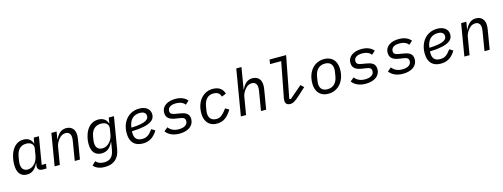

<svg xmlns="http://www.w3.org/2000/svg" viewBox="-15 -1758 7832 2988"><g transform="rotate(-15 3901.0 -264.0)"><path d="M210.6 12.1C299.4 12.1 348.4 -41.2 388.5 -122.2H391.7L386 -87C377.8 -38 400.6 0 465.2 0H524.9L537.3 -73.2H467.7L541.5 -516H457.7L442.5 -425.8H439.3C418 -492.5 368.3 -528.1 294 -528.1C117.5 -528.1 54.7 -331.7 54.7 -188.2C54.7 -57.2 108.7 12.1 210.6 12.1ZM139.2 -180.8C139.2 -193.9 140.3 -208.1 143.1 -225.9L155.2 -296.5C170.8 -391.3 223.7 -455.6 317.8 -455.6C392.8 -455.6 441.1 -415.1 429.3 -344.5L410.9 -233.3C402.7 -186.4 381.7 -146.3 356.9 -116.8C322.8 -77.8 282 -60.7 240.8 -60.7C173.7 -60.7 139.2 -105.8 139.2 -180.8Z M740.1 0 787.6 -283.7C797.6 -341.3 834.2 -386.4 845.9 -400.2C874.3 -433.9 908.4 -455.6 952.4 -455.6C1009.2 -455.6 1036.2 -418 1036.2 -359.7C1036.2 -347.3 1034.8 -327.4 1030.9 -304L980.5 0H1063.9L1115.4 -308.9C1119.7 -333.8 1121.8 -358.3 1121.8 -378.9C1121.8 -471.9 1068.9 -528.1 981.5 -528.1C899.1 -528.1 848 -475.9 810 -394.2H806.1L826 -516H742.2L656.2 0Z M1413.4 212C1544.4 212 1638.5 150.2 1664.4 -2.8L1750 -516H1666.5L1651.3 -425.8H1648.1C1626.8 -492.5 1574.9 -528.1 1498.2 -528.1C1323.2 -528.1 1256 -339.1 1256 -201.7C1256 -76.3 1310.7 -5.3 1417.6 -5.3C1508.2 -5.3 1561.4 -56.8 1600.5 -139.2H1604.4L1584.2 -18.1C1564.6 96.9 1509.9 139.6 1417.6 139.6C1356.2 139.6 1313.9 119.7 1286.6 85.6L1229.8 140.6C1267.8 187.9 1329.2 212 1413.4 212ZM1342 -201C1342 -215.6 1343.7 -228 1346.6 -245.4L1355.5 -298.7C1371.1 -392.4 1428.3 -455.6 1523.4 -455.6C1599.4 -455.6 1650.2 -414.8 1638.5 -344.8L1622.9 -249.3C1613.6 -194.2 1585.2 -154.8 1566.4 -134.2C1530.5 -94.1 1490.1 -77.8 1447.4 -77.8C1377.1 -77.8 1342 -122.2 1342 -201Z M2077.8 12.1C2188.6 12.1 2258.2 -41.2 2315.7 -134.6L2258.2 -170.5C2200.3 -89.8 2158.4 -58.9 2085.9 -58.9C1981.2 -58.9 1959.2 -122.9 1959.2 -193.2C1959.2 -195.7 1959.2 -206 1960.2 -215.9C2286.6 -224.8 2333.8 -315 2333.8 -388.5C2333.8 -479 2258.9 -528.1 2157.7 -528.1C1990.4 -528.1 1872.2 -396.3 1872.2 -209.2C1872.2 -61.8 1946 12.1 2077.8 12.1ZM1966.6 -272.4 1967.7 -282.7C1983 -397.4 2049.4 -459.9 2150.2 -459.9C2222.7 -459.9 2248.9 -426.1 2248.9 -384.9C2248.9 -336.3 2213.1 -280.5 1966.6 -272.4Z M2668 12.1C2806.8 12.1 2900.6 -54 2900.6 -161.6C2900.6 -262.4 2818.2 -280.2 2750.7 -291.5L2677.2 -304C2636 -311.1 2599.8 -321.7 2599.8 -370C2599.8 -424.4 2645.6 -458.8 2731.5 -458.8C2816.1 -458.8 2858.3 -425.8 2877.1 -398.4L2933.9 -449.2C2895.2 -497.9 2830.3 -528.1 2740.1 -528.1C2617.2 -528.1 2518.1 -472.3 2518.1 -362.9C2518.1 -267.4 2594.8 -241.5 2669.7 -230.1L2744.7 -218.4C2785.9 -212.4 2817.8 -198.9 2817.8 -152.7C2817.8 -92.7 2763.5 -57.2 2674.7 -57.2C2598.4 -57.2 2546.9 -83.5 2507.8 -132.8L2447.8 -83.8C2492.2 -22.7 2567.5 12.1 2668 12.1Z M3271 12.1C3380.3 12.1 3445.3 -44.4 3511 -149.9L3452.1 -185C3370.7 -73.2 3327.8 -60 3282 -60C3207.7 -60 3159.1 -100.5 3159.1 -185.7C3159.1 -199.2 3159.8 -210.9 3164.1 -233.7L3174 -293.7C3191.8 -398.4 3247.2 -456 3332.7 -456C3396 -456 3432.5 -436.4 3452.1 -374.6L3523.4 -403.4C3505 -472.3 3451.7 -528.1 3342 -528.1C3191.8 -528.1 3074.2 -401.3 3074.2 -206C3074.2 -76.3 3142 12.1 3271 12.1Z M3657 0H3740.8L3788.4 -283.7C3798.3 -341.3 3834.9 -386.4 3846.6 -400.2C3875 -433.9 3909.1 -455.6 3953.1 -455.6C4009.9 -455.6 4036.9 -418 4036.9 -359.7C4036.9 -347.3 4035.5 -327.4 4031.6 -304L3981.2 0H4064.6L4116.1 -308.9C4120.4 -333.8 4122.5 -358.3 4122.5 -378.9C4122.5 -471.9 4069.6 -528.1 3982.2 -528.1C3899.9 -528.1 3848.7 -475.9 3810.7 -394.2H3806.8L3864.7 -740.1H3780.9Z M4451.7 12.1C4494.3 12.1 4531.6 -6.7 4626.1 -93.8L4726.6 -186.1L4678.6 -231.9L4479 -60.7L4455.3 -68.5L4584.2 -740.1H4317.8L4306.1 -669H4485.8L4376.4 -99.1C4373.9 -87.4 4372.9 -73.2 4372.9 -63.2C4372.9 -19.5 4395.2 12.1 4451.7 12.1Z M5066.1 12.1C5219.8 12.1 5338.8 -112.6 5338.8 -309.7C5338.8 -439.3 5269.9 -528.1 5135.3 -528.1C4982.2 -528.1 4863.3 -403.4 4863.3 -206.3C4863.3 -76.7 4933.6 12.1 5066.1 12.1ZM4947.8 -183.2C4947.8 -195.3 4949.2 -210.6 4953.1 -233.7L4963.1 -295.1C4979.8 -394.5 5037.3 -456.3 5131.4 -456.3C5206.7 -456.3 5254.3 -417.6 5254.3 -332.7C5254.3 -320.7 5253.2 -305.4 5249.3 -282.3L5239.3 -220.9C5222.7 -121.4 5165.1 -59.7 5071 -59.7C4995.7 -59.7 4947.8 -98.4 4947.8 -183.2Z M5668.7 12.1C5807.5 12.1 5901.3 -54 5901.3 -161.6C5901.3 -262.4 5818.9 -280.2 5751.4 -291.5L5677.9 -304C5636.7 -311.1 5600.5 -321.7 5600.5 -370C5600.5 -424.4 5646.3 -458.8 5732.2 -458.8C5816.8 -458.8 5859 -425.8 5877.8 -398.4L5934.7 -449.2C5896 -497.9 5831 -528.1 5740.8 -528.1C5617.9 -528.1 5518.8 -472.3 5518.8 -362.9C5518.8 -267.4 5595.5 -241.5 5670.5 -230.1L5745.4 -218.4C5786.6 -212.4 5818.5 -198.9 5818.5 -152.7C5818.5 -92.7 5764.2 -57.2 5675.4 -57.2C5599.1 -57.2 5547.6 -83.5 5508.5 -132.8L5448.5 -83.8C5492.9 -22.7 5568.2 12.1 5668.7 12.1Z M6268.8 12.1C6407.7 12.1 6501.4 -54 6501.4 -161.6C6501.4 -262.4 6419 -280.2 6351.6 -291.5L6278.1 -304C6236.9 -311.1 6200.6 -321.7 6200.6 -370C6200.6 -424.4 6246.4 -458.8 6332.4 -458.8C6416.9 -458.8 6459.2 -425.8 6478 -398.4L6534.8 -449.2C6496.1 -497.9 6431.1 -528.1 6340.9 -528.1C6218 -528.1 6119 -472.3 6119 -362.9C6119 -267.4 6195.7 -241.5 6270.6 -230.1L6345.5 -218.4C6386.7 -212.4 6418.7 -198.9 6418.7 -152.7C6418.7 -92.7 6364.3 -57.2 6275.6 -57.2C6199.2 -57.2 6147.7 -83.5 6108.7 -132.8L6048.7 -83.8C6093 -22.7 6168.3 12.1 6268.8 12.1Z M6878.9 12.1C6989.7 12.1 7059.3 -41.2 7116.8 -134.6L7059.3 -170.5C7001.4 -89.8 6959.5 -58.9 6887.1 -58.9C6782.3 -58.9 6760.3 -122.9 6760.3 -193.2C6760.3 -195.7 6760.3 -206 6761.4 -215.9C7087.7 -224.8 7134.9 -315 7134.9 -388.5C7134.9 -479 7060 -528.1 6958.8 -528.1C6791.5 -528.1 6673.3 -396.3 6673.3 -209.2C6673.3 -61.8 6747.2 12.1 6878.9 12.1ZM6767.8 -272.4 6768.8 -282.7C6784.1 -397.4 6850.5 -459.9 6951.3 -459.9C7023.8 -459.9 7050.1 -426.1 7050.1 -384.9C7050.1 -336.3 7014.2 -280.5 6767.8 -272.4Z M7341.6 0 7389.2 -283.7C7399.1 -341.3 7435.7 -386.4 7447.4 -400.2C7475.9 -433.9 7509.9 -455.6 7554 -455.6C7610.8 -455.6 7637.8 -418 7637.8 -359.7C7637.8 -347.3 7636.4 -327.4 7632.5 -304L7582 0H7665.5L7717 -308.9C7721.2 -333.8 7723.4 -358.3 7723.4 -378.9C7723.4 -471.9 7670.5 -528.1 7583.1 -528.1C7500.7 -528.1 7449.6 -475.9 7411.6 -394.2H7407.7L7427.6 -516H7343.8L7257.8 0Z"/></g></svg>

Font: Margiela Mono Italic Text It
Style: Regular
Weight: 400
Designer: Mike Abbink, Paul van der Laan, Pieter van Rosmalen
Foundry: Bold Monday
Version: Version 2.003 2021